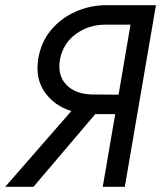

<svg xmlns="http://www.w3.org/2000/svg" viewBox="-41 -720 621 740"><path d="M560 -700 440 0H355L403 -280H326L88 0H-21L234 -292Q169 -312 132 -364Q95 -416 106 -491Q116 -555 153.5 -601.5Q191 -648 248 -674Q305 -700 370 -700ZM311 -356 416 -355 462 -625H366Q301 -625 251.5 -589Q202 -553 190 -490Q180 -430 214 -394Q248 -358 311 -356Z"/></svg>

Font: Von Book
Style: Italic
Weight: 400
Version: Version 4.000; ttfautohint (v1.8.4.7-5d5b)